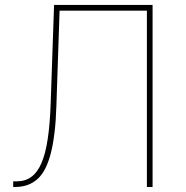

<svg xmlns="http://www.w3.org/2000/svg" viewBox="-20 -747 743 767"><path d="M589.5 0H566.8V-704.5H218L205.3 -325.3Q203.5 -263.8 197.6 -216.1Q191.8 -168.3 182.5 -132.8Q164.1 -62.9 130.7 -32.7Q95.2 0 39.8 0H32.7V-22.7H48.3Q114.7 -22.7 145.6 -95.5Q161.6 -132.1 170.6 -191.8Q179.7 -251.4 182.5 -335.2L196 -727.3H589.5Z"/></svg>

Font: Linik Sans Thin
Style: Regular
Weight: 100
Designer: Fonts by Rasmus Andersson / Changes by Cristiano Sobral with parts from Marc Monis
Foundry: rsms
Version: Version 3.020; ttfautohint (v1.6)